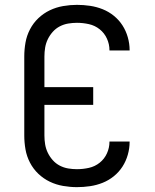

<svg xmlns="http://www.w3.org/2000/svg" viewBox="-20 -763 640 791"><path d="M297 8Q269 8 240 3Q211 -2 185 -14.5Q159 -27 138 -47Q117 -67 103.5 -93Q90 -119 85 -147.5Q80 -176 80 -205V-530Q80 -559 85 -587.5Q90 -616 103.5 -642Q117 -668 138 -688Q159 -708 185 -720.5Q211 -733 240 -738Q269 -743 297 -743Q324 -743 351 -739Q378 -735 403 -725Q428 -715 449 -698Q470 -681 484.5 -658.5Q499 -636 506.5 -609.5Q514 -583 514 -557V-555H431V-556Q431 -581 420.5 -604Q410 -627 390.5 -642.5Q371 -658 346.5 -663.5Q322 -669 297 -669Q279 -669 261 -666Q243 -663 226.5 -654.5Q210 -646 197.5 -632Q185 -618 177 -601.5Q169 -585 166 -567Q163 -549 163 -530V-404H364V-331H163V-205Q163 -186 166 -168Q169 -150 177 -133.5Q185 -117 197.5 -103Q210 -89 226.5 -80.5Q243 -72 261 -69Q279 -66 297 -66Q322 -66 346.5 -71.5Q371 -77 390.5 -92.5Q410 -108 420.5 -131Q431 -154 431 -179V-180H514V-178Q514 -152 506.5 -125.5Q499 -99 484.5 -76.5Q470 -54 449 -37Q428 -20 403 -10Q378 0 351 4Q324 8 297 8Z"/></svg>

Font: Iosevka Aile
Style: Regular
Weight: 400
Designer: Belleve Invis
Foundry: Belleve Invis
Version: Version 28.0.1; ttfautohint (v1.8.4)